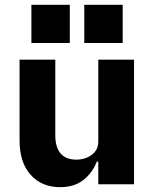

<svg xmlns="http://www.w3.org/2000/svg" viewBox="-20 -763 640 795"><path d="M387 -94H381Q362 -46 324.5 -17Q287 12 229 12Q153 12 107 -39Q61 -90 61 -182V-516H209V-202Q209 -153 231 -127.5Q253 -102 296 -102Q333 -102 360 -122Q387 -142 387 -177V-516H535V0H387ZM488 -743V-585H329V-743ZM269 -743V-585H110V-743Z"/></svg>

Font: iA Writer Mono V
Style: Regular
Weight: 400
Designer: Mike Abbink, Paul van der Laan, Pieter van Rosmalen
Foundry: Bold Monday
Version: Version 2.000